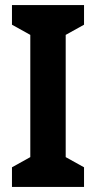

<svg xmlns="http://www.w3.org/2000/svg" viewBox="-20 -734 377 754"><path d="M310 0H27V-77L99 -117V-597L27 -637V-714H310V-637L238 -597V-117L310 -77Z"/></svg>

Font: Noto Sans Tamil Condensed
Style: Bold
Weight: 700
Width: 3
Designer: Jelle Bosma - Monotype Design Team
Foundry: Monotype Imaging Inc.
Version: Version 2.004; ttfautohint (v1.8.4.7-5d5b)